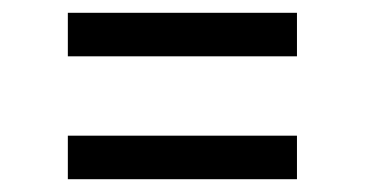

<svg xmlns="http://www.w3.org/2000/svg" viewBox="-20 -462 570 300"><path d="M86 -250H444V-182H86ZM86 -442H444V-374H86Z"/></svg>

Font: Changa Light
Style: Regular
Weight: 300
Designer: Eduardo Rodriguez Tunni
Foundry: Eduardo Rodriguez Tunni
Version: Version 3.002; ttfautohint (v1.8.2)